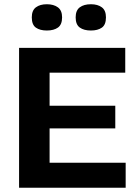

<svg xmlns="http://www.w3.org/2000/svg" viewBox="-20 -886 651 906"><path d="M70 0V-660H214V0ZM170 0V-118H573V0ZM170 -280V-387H524V-280ZM170 -543V-660H571V-543ZM409 -742Q376 -742 356.5 -756Q337 -770 337 -804Q337 -837 356.5 -851.5Q376 -866 409 -866Q441 -866 460.5 -851.5Q480 -837 480 -804Q480 -769 460.5 -755.5Q441 -742 409 -742ZM201 -742Q169 -742 149.5 -755.5Q130 -769 130 -804Q130 -837 149.5 -851.5Q169 -866 201 -866Q233 -866 253 -851.5Q273 -837 273 -804Q273 -770 253.5 -756Q234 -742 201 -742Z"/></svg>

Font: Bricolage Grotesque 24pt
Style: Bold
Weight: 700
Designer: Mathieu Triay
Foundry: Atelier Triay
Version: Version 1.001;gftools[0.9.33.dev8+g029e19f]